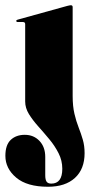

<svg xmlns="http://www.w3.org/2000/svg" viewBox="-46 -480 342 732"><path d="M231 -114Q231 -75 237.8 -46.2Q244.5 -17.5 253.8 6Q263 29.5 269.8 52.8Q276.5 76 276.5 104Q276.5 164.5 239.8 198.2Q203 232 137 232Q57 232 15.8 197.2Q-25.5 162.5 -25.5 114Q-25.5 72.5 -5 53.2Q15.5 34 48.5 34Q82.5 34 104.5 57.2Q126.5 80.5 126.5 118V188Q126.5 205.5 131.8 212.8Q137 220 149.5 220Q191.5 220 191.5 163.5Q191.5 132 177.2 104Q163 76 142 50.8Q121 25.5 99.8 1.8Q78.5 -22 64.2 -45.2Q50 -68.5 50 -93V-388Q50 -396 41.5 -396H22Q16 -396 16 -400.5Q16 -403.5 21 -405L210.5 -457.5Q220.5 -460 224 -460Q231 -460 231 -453Z"/></svg>

Font: Fraunces 144pt Black
Style: Regular
Weight: 900
Version: Version 1.000;[0bf87f6ff]